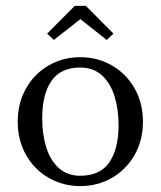

<svg xmlns="http://www.w3.org/2000/svg" viewBox="-20 -618 544 650"><path d="M40 -206Q40 -269.2 68.3 -319Q96.6 -368.8 145.1 -396.6Q193.6 -424.4 251.9 -424.4Q310 -424.4 358.6 -396.6Q407.1 -368.8 435.5 -319Q463.9 -269.2 463.9 -206Q463.9 -142.9 435.5 -93.2Q407.1 -43.5 358.6 -15.8Q310 12 251.9 12Q193.6 12 145.1 -15.8Q96.6 -43.5 68.3 -93.2Q40 -142.9 40 -206ZM381.4 -194.1Q381.4 -248.4 367.7 -292.4Q354 -336.4 325 -362.9Q296 -389.4 251.9 -389.4Q185.5 -389.4 154.2 -344.2Q122.9 -299 122.9 -217.9Q122.9 -163.5 136.4 -119.6Q149.9 -75.6 178.9 -49.3Q208 -23 251.9 -23Q318.5 -23 349.9 -68.2Q381.4 -113.5 381.4 -194.1ZM364.1 -504.2 341.4 -482.8 251.9 -553.2 162.4 -482.8 139.6 -504.2 233.1 -598.2H270.6Z"/></svg>

Font: Didactic
Style: Regular
Weight: 400
Designer: Tyler Finck
Foundry: Etcetera Type Co
Version: Version 3.007;FEAKit 1.0